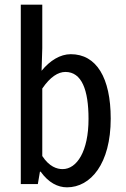

<svg xmlns="http://www.w3.org/2000/svg" viewBox="-20 -788 540 822"><path d="M267 14C368 14 454 -87 454 -280C454 -455 393 -556 283 -556C238 -556 194 -529 158 -485L161 -582V-768H69V0H142L151 -53H154C188 -6 227 14 267 14ZM248 -64C224 -64 191 -74 161 -120V-409C195 -459 229 -480 260 -480C330 -480 359 -403 359 -279C359 -140 309 -64 248 -64Z"/></svg>

Font: Noto Sans Mono CJK HK
Style: Regular
Weight: 400
Designer: Ryoko NISHIZUKA 西塚涼子 (kana, bopomofo & ideographs); Paul D. Hunt (Latin, Greek & Cyrillic); Sandoll Communications 산돌커뮤니
Foundry: Adobe
Version: Version 2.004;hotconv 1.0.118;makeotfexe 2.5.65603